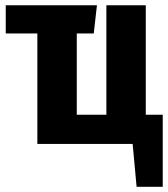

<svg xmlns="http://www.w3.org/2000/svg" viewBox="-20 -551 643 735"><path d="M538.1 -111.8H603V164.1H502.9L487.8 0H123V-422.9H2V-530.8H351.1L338.9 -422.9H273.9V-111.8H387.2V-530.8H538.1Z"/></svg>

Font: Fira Sans Compressed
Style: Bold
Weight: 700
Width: 1
Designer: Carrois Corporate & Edenspiekermann AG
Foundry: Carrois Corporate GbR & Edenspiekermann AG
Version: Version 4.203;PS 004.203;hotconv 1.0.88;makeotf.lib2.5.64775